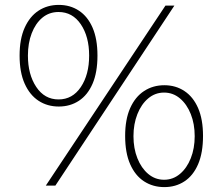

<svg xmlns="http://www.w3.org/2000/svg" viewBox="-20 -754 909 784"><path d="M220 -734Q266.5 -734 302.2 -710.5Q338 -687 358 -641Q378 -595 378 -527Q378 -458.5 358 -412.2Q338 -366 302.2 -342.5Q266.5 -319 220 -319Q173.5 -319 137.5 -342.5Q101.5 -366 80.8 -412.2Q60 -458.5 60 -527Q60 -595 80.8 -641Q101.5 -687 137.5 -710.5Q173.5 -734 220 -734ZM219 -348Q276 -348 310 -398.5Q344 -449 344 -527Q344 -604.5 310 -654.8Q276 -705 219 -705Q181 -705 153 -681.8Q125 -658.5 109.5 -618.2Q94 -578 94 -527Q94 -450 128 -399Q162 -348 219 -348ZM651 -406Q697.5 -406 733.2 -382.2Q769 -358.5 789 -312.5Q809 -266.5 809 -199Q809 -130 789 -83.5Q769 -37 733.2 -13.5Q697.5 10 651 10Q604.5 10 568.2 -13.5Q532 -37 511.5 -83.5Q491 -130 491 -199Q491 -266.5 511.5 -312.5Q532 -358.5 568.2 -382.2Q604.5 -406 651 -406ZM650 -20Q686.5 -20 714.8 -43.8Q743 -67.5 759 -107.8Q775 -148 775 -198Q775 -248 759 -288.2Q743 -328.5 714.8 -352.2Q686.5 -376 650 -376Q613.5 -376 585.2 -352.2Q557 -328.5 541 -288Q525 -247.5 525 -198Q525 -148 541 -107.8Q557 -67.5 585.2 -43.8Q613.5 -20 650 -20ZM692 -731 206 4H167L655.5 -731Z"/></svg>

Font: Public Sans Thin
Style: Regular
Weight: 100
Designer: The Public Sans project authors (U.S. Web Design System). Libre Franklin designed by Pablo Impallari and Rodrigo Fuenzal
Version: Version 1.008